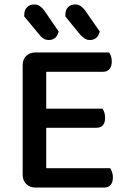

<svg xmlns="http://www.w3.org/2000/svg" viewBox="-20 -843 576 864"><path d="M140 1Q114 1 98 -15Q82 -31 82 -57V-550Q82 -576 98 -591.5Q114 -607 140 -607H471Q476 -601 479.5 -590Q483 -579 483 -566Q483 -544 472.5 -532Q462 -520 444 -520H188V-354H441Q446 -348 449.5 -337Q453 -326 453 -313Q453 -290 442.5 -279Q432 -268 414 -268H188V-86H476Q480 -80 484 -69Q488 -58 488 -45Q488 -22 477.5 -10.5Q467 1 449 1ZM89 -769V-774Q89 -799 102 -811Q115 -823 134 -823Q149 -823 160 -815Q171 -807 179 -796L244 -701Q239 -681 227.5 -672Q216 -663 200 -663Q186 -663 175.5 -669.5Q165 -676 157 -687ZM274 -769V-774Q274 -799 286.5 -811Q299 -823 319 -823Q333 -823 344 -815Q355 -807 363 -796L429 -701Q424 -681 412.5 -672Q401 -663 385 -663Q371 -663 360.5 -670Q350 -677 341 -687Z"/></svg>

Font: Baloo Thambi 2 Medium
Style: Regular
Weight: 500
Designer: Aadarsh Rajan and Ek Type
Foundry: Ek Type
Version: Version 1.640;hotconv 1.0.111;makeotfexe 2.5.65597; ttfautoh